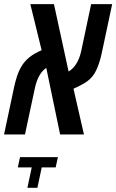

<svg xmlns="http://www.w3.org/2000/svg" viewBox="-45 -650 562 928"><path d="M-25.4 0 22.9 -227.5Q28.3 -253.4 36.9 -280.3Q45.4 -307.1 59.1 -329.6Q87.9 -378.9 156.2 -407.2L101.6 -629.9H215.8L286.6 -304.2Q306.6 -316.4 320.8 -337.4Q339.4 -364.3 348.1 -405.8L395.5 -629.9H497.1L448.2 -399.9Q439.5 -357.4 426.5 -325Q413.6 -292.5 395.5 -273.9Q379.9 -256.8 352.8 -242.2Q325.7 -227.5 310.1 -221.2L360.8 0H245.6L178.7 -321.8Q162.1 -310.5 149.9 -292Q131.8 -264.6 123 -221.2L75.7 0ZM87.4 257.8 108.4 159.2H41L51.8 109.4H234.9L224.1 159.2H156.7L135.7 257.8Z"/></svg>

Font: Open Sans Condensed SemiBold
Style: Italic
Weight: 600
Width: 3
Italic angle: -12°
Designer: Monotype Design Team
Foundry: Monotype Imaging Inc.
Version: Version 3.000; ttfautohint (v1.8.4)